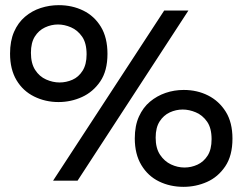

<svg xmlns="http://www.w3.org/2000/svg" viewBox="-20 -701 941 745"><path d="M207 -305Q156 -305 112.5 -326.5Q69 -348 44 -390Q19 -432 19 -493Q19 -542 34.5 -577.5Q50 -613 77 -636Q104 -659 138 -670Q172 -681 208 -681Q260 -681 303 -660Q346 -639 371.5 -597Q397 -555 397 -492Q397 -426 369 -385Q341 -344 298 -324.5Q255 -305 207 -305ZM211 -381Q237 -381 261 -391.5Q285 -402 300.5 -426.5Q316 -451 316 -490Q316 -534 298.5 -559Q281 -584 255.5 -595Q230 -606 205 -606Q179 -606 154.5 -594.5Q130 -583 115 -559Q100 -535 100 -496Q100 -455 116.5 -429.5Q133 -404 159 -392.5Q185 -381 211 -381ZM692 24Q640 24 597 3Q554 -18 528.5 -60.5Q503 -103 503 -164Q503 -213 519 -248.5Q535 -284 562 -306.5Q589 -329 622.5 -340.5Q656 -352 693 -352Q745 -352 787.5 -330.5Q830 -309 856 -267.5Q882 -226 882 -163Q882 -97 854 -55.5Q826 -14 783 5Q740 24 692 24ZM696 -51Q722 -51 746 -62Q770 -73 785.5 -97Q801 -121 801 -161Q801 -204 783.5 -229Q766 -254 740 -265Q714 -276 689 -276Q663 -276 639 -265Q615 -254 599.5 -230Q584 -206 584 -167Q584 -126 601 -100.5Q618 -75 643.5 -63Q669 -51 696 -51ZM186 0 617 -660H711L281 0Z"/></svg>

Font: Bricolage Grotesque 96pt
Style: Regular
Weight: 400
Version: Version 1.001;gftools[0.9.33.dev8+g029e19f]